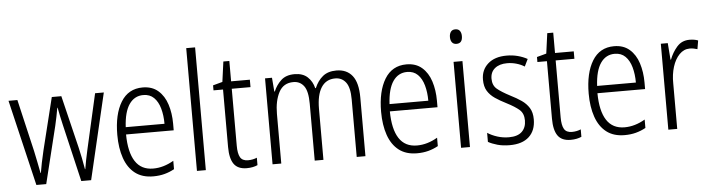

<svg xmlns="http://www.w3.org/2000/svg" viewBox="-47 -967 4385 1184"><g transform="rotate(-5 2145.5 -375.0)"><path d="M332 -354Q325 -382 319.5 -410Q314 -438 309 -463H307Q303 -438 297 -409.5Q291 -381 285 -354L198 0H137L11 -532H66L141 -210Q149 -172 156 -137.5Q163 -103 169 -71H171Q175 -97 182.5 -133.5Q190 -170 199 -208L279 -532H338L417 -206Q424 -176 431 -141.5Q438 -107 444 -71H446Q451 -100 456 -126.5Q461 -153 469 -188L547 -532H601L476 0H415Z M842 -542Q900 -542 937.5 -509.5Q975 -477 992.5 -422.5Q1010 -368 1010 -303V-262H715Q716 -152 753 -95Q790 -38 864 -38Q928 -38 991 -75V-23Q962 -7 930 1.5Q898 10 860 10Q792 10 748 -24Q704 -58 682.5 -120Q661 -182 661 -264Q661 -391 707 -466.5Q753 -542 842 -542ZM842 -495Q787 -495 754.5 -448Q722 -401 717 -307H957Q957 -359 945 -402Q933 -445 907.5 -470Q882 -495 842 -495Z M1186 0H1131V-760H1186Z M1451 -38Q1466 -38 1480.5 -41Q1495 -44 1506 -49V-3Q1493 3 1476 6.5Q1459 10 1439 10Q1384 10 1359.5 -24.5Q1335 -59 1335 -130V-486H1276V-517L1335 -533L1352 -658H1389V-532H1505V-486H1389V-133Q1389 -85 1402.5 -61.5Q1416 -38 1451 -38Z M2041 -542Q2105 -542 2139.5 -498.5Q2174 -455 2174 -363V0H2120V-357Q2120 -430 2095.5 -462Q2071 -494 2030 -494Q1973 -494 1943.5 -448Q1914 -402 1914 -316V0H1860V-352Q1860 -430 1836 -462Q1812 -494 1771 -494Q1709 -494 1681 -441Q1653 -388 1653 -307V0H1599V-532H1642L1649 -446H1652Q1668 -485 1698.5 -513.5Q1729 -542 1782 -542Q1833 -542 1862.5 -514.5Q1892 -487 1902 -445H1906Q1925 -490 1957 -516Q1989 -542 2041 -542Z M2475 -542Q2533 -542 2570.5 -509.5Q2608 -477 2625.5 -422.5Q2643 -368 2643 -303V-262H2348Q2349 -152 2386 -95Q2423 -38 2497 -38Q2561 -38 2624 -75V-23Q2595 -7 2563 1.5Q2531 10 2493 10Q2425 10 2381 -24Q2337 -58 2315.5 -120Q2294 -182 2294 -264Q2294 -391 2340 -466.5Q2386 -542 2475 -542ZM2475 -495Q2420 -495 2387.5 -448Q2355 -401 2350 -307H2590Q2590 -359 2578 -402Q2566 -445 2540.5 -470Q2515 -495 2475 -495Z M2794 -731Q2813 -731 2822 -718.5Q2831 -706 2831 -686Q2831 -641 2794 -641Q2776 -641 2766.5 -653Q2757 -665 2757 -686Q2757 -706 2766 -718.5Q2775 -731 2794 -731ZM2821 -532V0H2766V-532Z M3228 -136Q3228 -67 3186.5 -28.5Q3145 10 3067 10Q3024 10 2990.5 0.5Q2957 -9 2934 -22V-78Q2960 -61 2994.5 -50Q3029 -39 3066 -39Q3120 -39 3146.5 -64.5Q3173 -90 3173 -134Q3173 -177 3147 -200Q3121 -223 3068 -250Q3030 -269 3000.5 -289Q2971 -309 2954 -336.5Q2937 -364 2937 -407Q2937 -467 2979 -504.5Q3021 -542 3095 -542Q3131 -542 3163.5 -533.5Q3196 -525 3223 -510L3201 -465Q3179 -479 3151 -487Q3123 -495 3094 -495Q3046 -495 3018 -472Q2990 -449 2990 -408Q2990 -367 3016.5 -344.5Q3043 -322 3097 -294Q3135 -275 3164 -255Q3193 -235 3210.5 -207Q3228 -179 3228 -136Z M3456 -38Q3471 -38 3485.5 -41Q3500 -44 3511 -49V-3Q3498 3 3481 6.5Q3464 10 3444 10Q3389 10 3364.5 -24.5Q3340 -59 3340 -130V-486H3281V-517L3340 -533L3357 -658H3394V-532H3510V-486H3394V-133Q3394 -85 3407.5 -61.5Q3421 -38 3456 -38Z M3760 -542Q3818 -542 3855.5 -509.5Q3893 -477 3910.5 -422.5Q3928 -368 3928 -303V-262H3633Q3634 -152 3671 -95Q3708 -38 3782 -38Q3846 -38 3909 -75V-23Q3880 -7 3848 1.5Q3816 10 3778 10Q3710 10 3666 -24Q3622 -58 3600.5 -120Q3579 -182 3579 -264Q3579 -391 3625 -466.5Q3671 -542 3760 -542ZM3760 -495Q3705 -495 3672.5 -448Q3640 -401 3635 -307H3875Q3875 -359 3863 -402Q3851 -445 3825.5 -470Q3800 -495 3760 -495Z M4227 -541Q4240 -541 4254 -539Q4268 -537 4280 -532L4271 -479Q4261 -482 4249 -484.5Q4237 -487 4224 -487Q4187 -487 4159.5 -458.5Q4132 -430 4117.5 -383.5Q4103 -337 4104 -282V0H4049V-532H4092L4100 -429H4103Q4119 -472 4149 -506.5Q4179 -541 4227 -541Z"/></g></svg>

Font: Noto Sans Khmer Condensed Light
Style: Regular
Weight: 300
Width: 3
Designer: Danh Hong and the Monotype Design Team
Foundry: Monotype Imaging Inc.
Version: Version 2.004; ttfautohint (v1.8.4.7-5d5b)